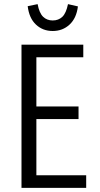

<svg xmlns="http://www.w3.org/2000/svg" viewBox="-20 -909 486 929"><path d="M84 0V-693H383V-632H156V-394H360V-333H156V-61H397V0ZM235 -759Q187 -759 154 -790Q121 -821 114 -879L162 -889Q170 -846 188.5 -828Q207 -810 235 -810Q263 -810 281.5 -827.5Q300 -845 309 -889L357 -878Q350 -821 316.5 -790Q283 -759 235 -759Z"/></svg>

Font: Ubuntu Sans Condensed
Style: Regular
Weight: 400
Width: 3
Designer: Dalton Maag Ltd
Foundry: Dalton Maag Ltd
Version: Version 1.006; ttfautohint (v1.8.4.7-5d5b)